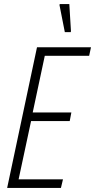

<svg xmlns="http://www.w3.org/2000/svg" viewBox="-20 -919 465 939"><path d="M15 0 161 -688H425L416 -646H199L140 -369H329L321 -327H132L71 -42H288L278 0ZM297 -762 271 -894 272 -899H319L327 -767L326 -762Z"/></svg>

Font: Saira Condensed ExtraLight
Style: Italic
Weight: 250
Width: 3
Italic angle: -12°
Designer: Hector Gatti with collaboration of the Omnibus-Type team
Foundry: Omnibus-Type
Version: Version 1.101